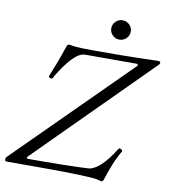

<svg xmlns="http://www.w3.org/2000/svg" viewBox="-117 -932 913 1027"><g transform="rotate(10 339.5 -418.0)"><path d="M503 16 478 10Q456 5 375.5 2.5Q295 0 158 0H-12Q-24 0 -24 -10Q-24 -19 -17 -26L587 -627L585 -636H300Q278 -636 255 -618Q232 -600 211 -573.5Q190 -547 174 -522Q158 -497 151 -483Q148 -477 137.5 -480.5Q127 -484 130 -491Q147 -532 163 -574.5Q179 -617 194 -663Q199 -674 208 -674Q210 -674 213 -673.5Q216 -673 226 -671Q246 -668 277 -667Q308 -666 350 -666Q508 -666 592.5 -668.5Q677 -671 689 -671Q703 -671 703 -664Q703 -656 695 -649L88 -42L92 -34Q196 -34 283.5 -35.5Q371 -37 423 -40Q452 -42 488 -74.5Q524 -107 563 -171Q567 -177 577 -171.5Q587 -166 584 -160Q562 -123 545.5 -82Q529 -41 515 3Q511 16 503 16ZM466 -747Q444 -747 428.5 -762.5Q413 -778 413 -800Q413 -821 428.5 -836.5Q444 -852 466 -852Q488 -852 503.5 -836.5Q519 -821 519 -800Q519 -778 503.5 -762.5Q488 -747 466 -747Z"/></g></svg>

Font: Junicode
Style: Italic
Weight: 400
Italic angle: -11°
Designer: Peter S. Baker
Version: Version 2.100; ttfautohint (v1.8.4)